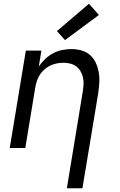

<svg xmlns="http://www.w3.org/2000/svg" viewBox="-20 -790 640 1025"><path d="M337 215 422 -302Q425 -321 426 -340Q427 -359 423 -376.5Q419 -394 410 -409.5Q401 -425 387 -435.5Q373 -446 355 -450.5Q337 -455 318 -455Q301 -455 283.5 -451.5Q266 -448 249.5 -440.5Q233 -433 218.5 -420.5Q204 -408 194 -393Q184 -378 178 -361Q172 -344 169 -327L115 0H32L118 -520H201L187 -434Q201 -456 220.5 -474.5Q240 -493 263.5 -505.5Q287 -518 312 -523Q337 -528 361 -528Q389 -528 415.5 -520.5Q442 -513 461.5 -495.5Q481 -478 492 -453.5Q503 -429 507.5 -402Q512 -375 510 -347Q508 -319 504 -290L420 215ZM327 -576 284 -624 455 -770 508 -710Z"/></svg>

Font: Iosevka SS04 Extended Oblique
Style: Regular
Weight: 400
Width: 7
Italic angle: -9°
Monospace: yes
Designer: Belleve Invis
Foundry: Belleve Invis
Version: Version 19.0.0; ttfautohint (v1.8.4)